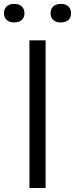

<svg xmlns="http://www.w3.org/2000/svg" viewBox="-63 -942 376 962"><path d="M84.5 0V-740H165.5V0ZM242 -829.5Q217.5 -829.5 204 -841.8Q190.5 -854 190.5 -875.5Q190.5 -897.5 204 -910Q217.5 -922.5 242 -922.5Q266 -922.5 279.5 -910Q293 -897.5 293 -875.5Q293 -854 279.5 -841.8Q266 -829.5 242 -829.5ZM8 -829.5Q-16 -829.5 -29.5 -841.8Q-43 -854 -43 -875.5Q-43 -897.5 -29.5 -910Q-16 -922.5 8 -922.5Q32.5 -922.5 46 -910Q59.5 -897.5 59.5 -875.5Q59.5 -854 46 -841.8Q32.5 -829.5 8 -829.5Z"/></svg>

Font: Encode Sans
Style: Regular
Weight: 400
Designer: Multiple Designers
Foundry: Impallari Type
Version: Version 3.002; ttfautohint (v1.8.3) -l 8 -r 50 -G 200 -x 14 